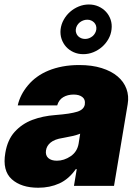

<svg xmlns="http://www.w3.org/2000/svg" viewBox="-20 -850 631 878"><path d="M4.3 -150.6Q14.2 -210.6 46.9 -246.8Q80.3 -283.7 127.8 -301.7Q175.4 -319.6 233 -323.9Q268.5 -326.7 292.8 -330.4Q317.1 -334.2 333.1 -339.1Q363.6 -348.7 367.9 -372.2V-373.6Q371.1 -394.9 356.7 -406.2Q342.3 -417.6 316.8 -417.6Q289.1 -417.6 269 -405.5Q248.9 -393.5 241.5 -367.9H61.1Q72.1 -417.3 108 -459.9Q125.7 -481.2 149.1 -498.2Q172.6 -515.3 201.9 -527.3Q231.2 -539.4 266.3 -546Q301.5 -552.6 342.3 -552.6Q400.6 -552.6 444.8 -538.7Q489 -524.9 517.6 -500.7Q546.2 -476.6 558.2 -443.9Q570.3 -411.2 563.9 -373.6L501.4 0H318.2L331 -76.7H326.7Q294.7 -30.9 251.4 -11.2Q208.1 8.5 154.8 8.5Q77.1 8.5 33.7 -30.5Q-9.6 -69.6 4.3 -150.6ZM257.1 -715.9Q259.9 -739.3 271.5 -759.9Q283 -780.5 300.6 -796Q318.2 -811.4 340.4 -820.5Q362.6 -829.5 386.4 -829.5Q410.2 -829.5 430.4 -820.5Q450.6 -811.4 464.8 -796Q479 -780.5 486 -759.9Q492.9 -739.3 490.1 -715.9Q487.6 -692.5 476 -671.9Q464.5 -651.3 446.9 -635.8Q429.3 -620.4 407.1 -611.3Q384.9 -602.3 360.8 -602.3Q337 -602.3 316.8 -611.3Q296.5 -620.4 282.5 -635.8Q268.5 -651.3 261.5 -671.9Q254.6 -692.5 257.1 -715.9ZM240.1 -115.1Q273.1 -115.1 303.3 -135.7Q333.1 -155.9 339.5 -193.2L346.6 -238.6Q330.6 -232.2 309.8 -227.6Q289.1 -223 265.6 -218.8Q230.1 -213.4 211.6 -198.3Q193.2 -183.2 190.3 -161.9Q187.1 -139.6 200.8 -127.3Q214.5 -115.1 240.1 -115.1ZM369.3 -671.9Q378.9 -671.9 387.8 -675.4Q396.7 -679 403.6 -684.8Q410.5 -690.7 415 -698.9Q419.4 -707 420.5 -715.9Q421.5 -725.1 418.9 -733.1Q416.2 -741.1 410.5 -747Q404.8 -752.8 396.8 -756.4Q388.8 -759.9 379.3 -759.9Q369.3 -759.9 360.1 -756.4Q350.9 -752.8 343.9 -747Q337 -741.1 332.4 -733.1Q327.8 -725.1 326.7 -715.9Q325.6 -707 328.5 -698.9Q331.3 -690.7 337 -684.8Q342.7 -679 351 -675.4Q359.4 -671.9 369.3 -671.9Z"/></svg>

Font: Inter P Black
Style: Italic
Weight: 900
Italic angle: -9.40001°
Designer: Rasmus Andersson
Foundry: rsms
Version: Version 3.018;git-588b23468